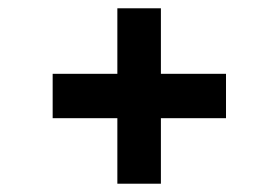

<svg xmlns="http://www.w3.org/2000/svg" viewBox="-20 -589 672 463"><path d="M263 -146V-304H107V-411H263V-569H368V-411H525V-304H368V-146Z"/></svg>

Font: Wix Madefor Text
Style: Bold
Weight: 700
Designer: Dalton Maag Ltd
Foundry: Dalton Maag Ltd
Version: Version 3.100